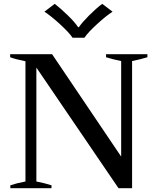

<svg xmlns="http://www.w3.org/2000/svg" viewBox="-20 -983 823 1003"><path d="M212 -922 266 -963Q298 -938 334.5 -902.5Q371 -867 388 -841H392Q410 -867 446 -903Q482 -939 514 -963L568 -922Q534 -900 487 -857Q440 -814 421 -786H359Q340 -814 293 -857Q246 -900 212 -922ZM34 -15Q66 -26 113 -35V-663Q62 -673 33 -684V-700H252L613 -165V-664Q569 -673 534 -684V-700H750V-684Q714 -673 670 -664V0H599L170 -630V-35Q215 -26 249 -15V0H34Z"/></svg>

Font: Trirong SemiBold
Style: Regular
Weight: 600
Designer: Katatrad Team
Foundry: CadsonDemak
Version: Version 1.000